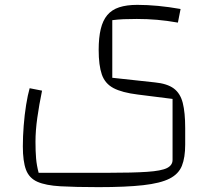

<svg xmlns="http://www.w3.org/2000/svg" viewBox="-20 -500 879 790"><path d="M385 270Q290 270 229 266.5Q168 263 134 248Q100 233 87 198.5Q74 164 74 102Q74 62 77.5 17Q81 -28 87.5 -68.5Q94 -109 102 -137L153 -127Q141 -69 133.5 -15.5Q126 38 126 83Q126 123 128.5 152Q131 181 139 211H422Q527 211 585.5 207Q644 203 667 191.5Q690 180 690 158V-93L547 -111Q482 -119 447 -137.5Q412 -156 399 -193.5Q386 -231 386 -295Q386 -345 394.5 -380.5Q403 -416 421.5 -438Q440 -460 470.5 -470Q501 -480 545 -480Q627 -480 723 -463L712 -407Q667 -415 626.5 -418.5Q586 -422 543 -422Q512 -422 488.5 -421Q465 -420 442 -417V-180L617 -161Q668 -156 695 -136Q722 -116 732 -76.5Q742 -37 742 27V95Q742 148 728.5 182Q715 216 677.5 235Q640 254 569 262Q498 270 385 270Z"/></svg>

Font: Changa ExtraLight
Style: Regular
Weight: 250
Designer: Eduardo Rodriguez Tunni
Foundry: Eduardo Rodriguez Tunni
Version: Version 3.002; ttfautohint (v1.8.2)